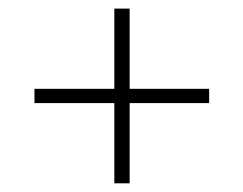

<svg xmlns="http://www.w3.org/2000/svg" viewBox="-20 -436 563 444"><path d="M244.4 -12.1V-197.6H59.7V-230.6H244.4V-416.1H279.8V-230.6H463.7V-197.6H279.8V-12.1Z"/></svg>

Font: Playfair 5pt SemiExpanded Light
Style: Regular
Weight: 400
Version: Version 2.203